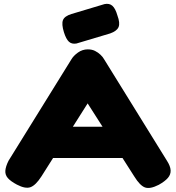

<svg xmlns="http://www.w3.org/2000/svg" viewBox="-20 -947 904 988"><path d="M839 -120Q857 -92 858 -70.5Q859 -49 844 -31.5Q829 -14 797 4Q752 27 726 17.5Q700 8 671 -39L431 -415L193 -39Q164 6 137.5 16Q111 26 67 3Q35 -14 20.5 -30.5Q6 -47 7.5 -68.5Q9 -90 24 -120L347 -641Q358 -660 381 -676.5Q404 -693 432 -693Q453 -693 469 -685Q485 -677 497.5 -665Q510 -653 517 -640ZM223 -134 301 -295H562L640 -134ZM373 -723Q349 -719 334.5 -732.5Q320 -746 309 -781Q296 -823 304 -843.5Q312 -864 348 -875L518 -926Q543 -931 558.5 -917Q574 -903 584 -868Q599 -828 590 -807.5Q581 -787 547 -775Z"/></svg>

Font: Fredoka SemiExpanded
Style: Bold
Weight: 700
Width: 6
Designer: Ben Nathan
Foundry: Milena B. Brandão, Ben Nathan
Version: Version 2.001